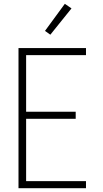

<svg xmlns="http://www.w3.org/2000/svg" viewBox="-20 -987 540 1007"><path d="M77 0V-735H431V-698H117V-401H377V-364H117V-37H431V0ZM244 -805 216 -825 320 -967 355 -943Z"/></svg>

Font: Iosevka Curly Extralight
Style: Regular
Weight: 200
Monospace: yes
Designer: Belleve Invis
Foundry: Belleve Invis
Version: Version 22.1.2; ttfautohint (v1.8.4)